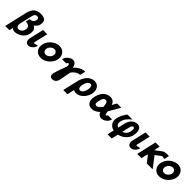

<svg xmlns="http://www.w3.org/2000/svg" viewBox="424 -2428 4325 4325"><g transform="rotate(45 2586.5 -265.0)"><path d="M25 65 143 -450Q156 -508 172.5 -547.5Q189 -587 217.5 -623.5Q246 -660 292 -678.5Q338 -697 402 -697Q498 -697 541 -657Q584 -617 561 -516Q543 -443 469 -396Q576 -350 540 -199Q518 -105 435.5 -47.5Q353 10 267 10Q205 10 180 -30L158 65ZM287 -490Q286 -486 284 -478.5Q282 -471 281 -467L253 -343Q246 -314 235 -267Q224 -220 224 -219Q212 -167 229.5 -130Q247 -93 288 -93Q329 -93 365 -127Q401 -161 410 -216Q413 -237 410 -253Q407 -279 391.5 -296Q376 -313 360.5 -318.5Q345 -324 319 -330H316L301 -332Q296 -333 282 -335L303 -429Q405 -438 425 -511L429 -524Q445 -599 384 -601Q373 -601 367 -600Q351 -599 338.5 -591.5Q326 -584 319 -576.5Q312 -569 305 -551.5Q298 -534 295.5 -524.5Q293 -515 287 -492Z M615 -140 692 -473H826L757 -174Q757 -173 756 -172L752 -153Q746 -131 755 -120Q792 -120 824 -136H861Q842 -68 797 -29Q752 10 704 10Q644 10 622 -33.5Q600 -77 615 -140Z M912 -237Q916 -254 924 -275Q957 -362 1038 -422Q1119 -482 1210 -482Q1312 -482 1364.5 -408.5Q1417 -335 1394 -236Q1371 -136 1284 -63Q1197 10 1096 10Q997 10 942.5 -61Q888 -132 912 -237ZM1044 -236Q1043 -233 1043 -227.5Q1043 -222 1042 -219Q1039 -178 1061.5 -150.5Q1084 -123 1126 -123Q1172 -123 1211 -157Q1250 -191 1261 -236Q1271 -281 1248 -315.5Q1225 -350 1179 -350Q1134 -350 1094.5 -315.5Q1055 -281 1044 -236Z M1468 -310 1461 -317Q1475 -370 1510 -408.5Q1545 -447 1590 -464Q1637 -483 1677 -472Q1743 -457 1768 -348Q1886 -479 2028 -482L1997 -349Q1932 -346 1879 -306Q1826 -266 1803 -226Q1794 -197 1783.5 -129Q1773 -61 1765 -22L1753 41Q1740 104 1703 135.5Q1666 167 1621 167Q1580 167 1558 142Q1529 115 1546 44Q1568 -42 1614 -161Q1629 -208 1649 -255V-253Q1650 -259 1653.5 -270.5Q1657 -282 1657 -285Q1657 -286 1656 -298.5Q1655 -311 1653.5 -321Q1652 -331 1646.5 -340Q1641 -349 1632 -349Q1623 -349 1611.5 -339.5Q1600 -330 1593 -310Z M1969 161 2058 -221Q2067 -261 2087 -302.5Q2107 -344 2139 -386.5Q2171 -429 2221.5 -455.5Q2272 -482 2331 -482Q2420 -482 2464.5 -410Q2509 -338 2485 -236Q2462 -138 2385.5 -64Q2309 10 2217 10Q2176 10 2142 -11L2102 161ZM2194 -235Q2192 -231 2190 -217Q2181 -169 2192.5 -134Q2204 -99 2242 -99Q2275 -99 2306 -133Q2337 -167 2353 -236Q2367 -298 2354 -335Q2342 -373 2305 -373Q2272 -373 2241 -338.5Q2210 -304 2194 -235Z M2577 -238Q2584 -263 2586 -268Q2616 -371 2681 -425Q2746 -479 2831 -482Q2851 -482 2868 -479Q2937 -467 2969 -397L2979 -372Q3035 -468 3042 -482H3176Q3128 -395 3091 -332.5Q3054 -270 3038.5 -246Q3023 -222 3020 -216Q3017 -212 3019 -191Q3021 -170 3026 -154Q3034 -114 3052 -114Q3066 -114 3083 -148H3215Q3199 -82 3149.5 -40.5Q3100 1 3042 9Q3033 10 3016 10Q2986 8 2962.5 -8.5Q2939 -25 2928.5 -40Q2918 -55 2907 -78Q2815 10 2722 10Q2632 10 2590.5 -55Q2549 -120 2577 -238ZM2712 -239Q2711 -236 2709.5 -229Q2708 -222 2707 -218Q2693 -155 2706 -134Q2717 -114 2747 -113Q2758 -113 2764 -114Q2813 -124 2868 -198Q2870 -201 2872 -203.5Q2874 -206 2875 -208.5Q2876 -211 2877 -212Q2877 -221 2876 -229Q2873 -272 2863 -305Q2851 -348 2821 -356Q2814 -358 2801 -358Q2763 -356 2744 -326Q2725 -296 2712 -239Z M3269 -241Q3271 -254 3275 -267Q3309 -378 3383 -472H3542Q3465 -408 3427.5 -356Q3390 -304 3376 -230Q3363 -146 3443 -113L3483 -287Q3485 -302 3493 -324Q3501 -346 3518 -374Q3535 -402 3558 -425.5Q3581 -449 3617.5 -465.5Q3654 -482 3696 -482Q3756 -482 3785.5 -440Q3815 -398 3818 -334Q3824 -200 3742.5 -110.5Q3661 -21 3550 2L3513 161H3380L3417 2Q3333 -17 3290 -81Q3247 -145 3269 -241ZM3576 -113Q3584 -116 3586 -117Q3602 -123 3624 -136Q3703 -183 3710 -302Q3714 -372 3673 -372Q3665 -372 3658 -368Q3651 -364 3645.5 -357Q3640 -350 3635.5 -342.5Q3631 -335 3627.5 -325Q3624 -315 3622 -309Q3620 -303 3618 -294L3615 -286Z M3878 -140 3955 -473H4089L4020 -174Q4020 -173 4019 -172L4015 -153Q4009 -131 4018 -120Q4055 -120 4087 -136H4124Q4105 -68 4060 -29Q4015 10 3967 10Q3907 10 3885 -33.5Q3863 -77 3878 -140Z M4166 0 4274 -473H4408L4375 -329Q4507 -431 4532 -446Q4567 -467 4602 -468Q4611 -470 4630.5 -471Q4650 -472 4674 -472Q4698 -472 4705 -472L4677 -349Q4659 -352 4645.5 -355Q4632 -358 4627.5 -360Q4623 -362 4617.5 -363Q4612 -364 4604 -363Q4595 -361 4580.5 -350.5Q4566 -340 4528 -310Q4490 -280 4459 -257L4657 0H4469L4344 -162L4326 -115Q4316 -68 4300 0Z M4684 -237Q4688 -254 4696 -275Q4729 -362 4810 -422Q4891 -482 4982 -482Q5084 -482 5136.5 -408.5Q5189 -335 5166 -236Q5143 -136 5056 -63Q4969 10 4868 10Q4769 10 4714.5 -61Q4660 -132 4684 -237ZM4816 -236Q4815 -233 4815 -227.5Q4815 -222 4814 -219Q4811 -178 4833.5 -150.5Q4856 -123 4898 -123Q4944 -123 4983 -157Q5022 -191 5033 -236Q5043 -281 5020 -315.5Q4997 -350 4951 -350Q4906 -350 4866.5 -315.5Q4827 -281 4816 -236Z"/></g></svg>

Font: Coval
Style: ExtraBold Italic
Weight: 800
Foundry: Context Ltd
Version: Version 001.000